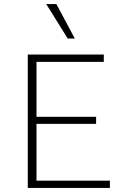

<svg xmlns="http://www.w3.org/2000/svg" viewBox="-20 -927 619 947"><path d="M522 0H117V-658H492V-622H160V-36H522ZM133 -316V-351H454V-316ZM314 -737 208 -907H258L349 -737Z"/></svg>

Font: Ysabeau SC ExtraLight
Style: Regular
Weight: 250
Designer: Christian Thalmann (Catharsis Fonts)
Version: Version 2.001;gftools[0.9.30]; featfreeze: smcp